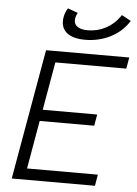

<svg xmlns="http://www.w3.org/2000/svg" viewBox="-61 -971 727 1018"><g transform="rotate(5 302.5 -462.5)"><path d="M40.5 0 151.9 -633.3 162.6 -693.4H605.5L594.7 -633.3H217.3L172.4 -377.4H462.4L451.7 -316.9H161.6L116.7 -60.1H493.7L483.4 0ZM363.3 -766.6Q295.4 -766.6 262.9 -795.9Q230.5 -825.2 240.2 -877.9Q244.6 -902.8 258.8 -924.8L312.5 -905.3Q303.7 -888.7 301.8 -877Q296.9 -849.1 315.4 -833.5Q334 -817.9 372.6 -817.9Q423.8 -817.9 468.5 -841.3Q513.2 -864.7 541.5 -906.2L546.9 -914.1L596.7 -887.2L590.3 -877.9Q554.7 -825.7 494.6 -796.1Q434.6 -766.6 363.3 -766.6Z"/></g></svg>

Font: Cascadia Code Light
Style: Italic
Weight: 300
Italic angle: -10°
Monospace: yes
Designer: Aaron Bell
Foundry: Saja Typeworks
Version: Version 2404.023; ttfautohint (v1.8.4)